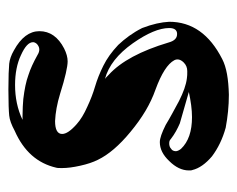

<svg xmlns="http://www.w3.org/2000/svg" viewBox="-76 -524 589 478"><g transform="rotate(-90 219.0 -285.5)"><path d="M86.9 -129.9C83 -134.8 81.1 -139.6 81.1 -142.6C81.1 -147.5 83 -152.3 86.9 -154.3C90.8 -158.2 95.7 -159.2 100.6 -159.2C105.5 -159.2 108.4 -158.2 111.3 -155.3C124 -145.5 136.7 -138.7 150.4 -132.8C164.1 -128.9 190.4 -121.1 228.5 -110.4C206.1 -105.5 184.6 -102.5 166 -102.5C130.9 -102.5 104.5 -111.3 86.9 -129.9ZM260.7 -319.3C293.9 -310.5 323.2 -287.1 349.6 -250C375 -213.9 387.7 -183.6 387.7 -159.2C387.7 -146.5 382.8 -139.6 373 -139.6C362.3 -139.6 355.5 -146.5 351.6 -161.1C331.1 -229.5 304.7 -279.3 271.5 -309.6C266.6 -314.5 262.7 -318.4 260.7 -319.3ZM159.2 -524.4C185.5 -537.1 214.8 -543 246.1 -543C274.4 -543 299.8 -538.1 320.3 -528.3C341.8 -518.6 352.5 -508.8 352.5 -498C352.5 -495.1 350.6 -491.2 347.7 -488.3C339.8 -481.4 331.1 -480.5 320.3 -487.3C302.7 -497.1 286.1 -504.9 270.5 -509.8C254.9 -515.6 235.4 -519.5 210.9 -522.5C199.2 -523.4 185.5 -524.4 168.9 -524.4ZM234.4 -559.6C201.2 -559.6 179.7 -558.6 169.9 -557.6C159.2 -556.6 146.5 -551.8 131.8 -543.9C81.1 -521.5 50.8 -487.3 40 -440.4C39.1 -437.5 39.1 -432.6 39.1 -425.8C39.1 -413.1 41 -398.4 44.9 -380.9C48.8 -363.3 53.7 -348.6 59.6 -336.9C72.3 -310.5 95.7 -283.2 128.9 -255.9C164.1 -226.6 198.2 -206.1 234.4 -193.4C274.4 -178.7 298.8 -163.1 307.6 -146.5C311.5 -138.7 309.6 -130.9 301.8 -123C295.9 -117.2 289.1 -114.3 280.3 -114.3C273.4 -114.3 267.6 -114.3 262.7 -115.2C246.1 -117.2 227.5 -124 206.1 -134.8C184.6 -146.5 164.1 -157.2 146.5 -168C127 -177.7 113.3 -182.6 103.5 -182.6C86.9 -182.6 71.3 -174.8 56.6 -159.2C41 -143.6 33.2 -127 33.2 -110.4C33.2 -106.4 33.2 -103.5 34.2 -101.6C38.1 -85 49.8 -68.4 68.4 -52.7C87.9 -38.1 111.3 -26.4 139.6 -18.6C166 -13.7 193.4 -10.7 221.7 -10.7C260.7 -11.7 290 -16.6 310.5 -27.3C372.1 -58.6 403.3 -102.5 403.3 -159.2C402.3 -178.7 397.5 -201.2 387.7 -226.6C376 -250 361.3 -269.5 345.7 -286.1C328.1 -302.7 311.5 -314.5 293.9 -323.2C276.4 -332 258.8 -338.9 242.2 -343.8C225.6 -348.6 208 -355.5 191.4 -363.3C173.8 -371.1 159.2 -379.9 148.4 -389.6C131.8 -404.3 124 -416 124 -425.8C124 -437.5 134.8 -443.4 156.2 -443.4C176.8 -442.4 199.2 -438.5 224.6 -430.7C264.6 -418 292 -412.1 304.7 -412.1C314.5 -412.1 325.2 -415 336.9 -420.9C365.2 -435.5 379.9 -456.1 379.9 -482.4C379.9 -506.8 364.3 -528.3 332 -545.9C320.3 -552.7 308.6 -556.6 298.8 -557.6C287.1 -558.6 266.6 -559.6 234.4 -559.6Z"/></g></svg>

Font: Puffy Slushy
Style: Regular
Weight: 400
Designer: Intuisi Creative
Foundry: Intuisi Creative
Version: Version 001.000